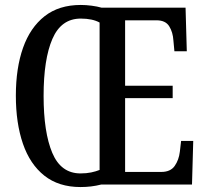

<svg xmlns="http://www.w3.org/2000/svg" viewBox="-20 -745 830 775"><path d="M305 10Q217 10 159 -36Q101 -82 72.5 -165Q44 -248 44 -359Q44 -470 73 -552Q102 -634 160 -679.5Q218 -725 306 -725Q327 -725 350 -722Q373 -719 390 -714H729L734 -538H684L680 -581Q678 -615 663 -639Q648 -663 612 -663H485V-399H677V-349H485V-51H631Q668 -51 685 -75Q702 -99 706 -133L711 -176H760L755 0H388Q349 10 305 10ZM305 -45Q329 -45 348 -49Q367 -53 382 -59V-654Q353 -670 306 -670Q227 -670 191.5 -588Q156 -506 156 -358Q156 -211 191 -128Q226 -45 305 -45Z"/></svg>

Font: Noto Serif Lao ExtraCondensed Medium
Style: Regular
Weight: 500
Width: 2
Designer: Monotype Design Team
Foundry: Monotype Imaging Inc.
Version: Version 2.003; ttfautohint (v1.8.4.7-5d5b)